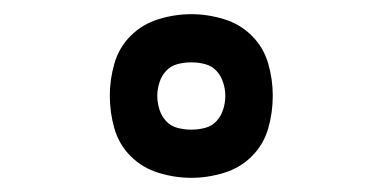

<svg xmlns="http://www.w3.org/2000/svg" viewBox="-20 -794 540 271"><path d="M250 -543Q227 -543 204 -550Q181 -557 164.5 -573.5Q148 -590 141.5 -612.5Q135 -635 135 -659Q135 -682 141.5 -704.5Q148 -727 164.5 -743.5Q181 -760 204 -767Q227 -774 250 -774Q273 -774 296 -767Q319 -760 335.5 -743.5Q352 -727 358.5 -704.5Q365 -682 365 -659Q365 -635 358.5 -612.5Q352 -590 335.5 -573.5Q319 -557 296 -550Q273 -543 250 -543ZM250 -611Q260 -611 269.5 -613.5Q279 -616 285.5 -623Q292 -630 295 -639.5Q298 -649 298 -659Q298 -668 295 -677.5Q292 -687 285.5 -694Q279 -701 269.5 -703.5Q260 -706 250 -706Q240 -706 230.5 -703.5Q221 -701 214.5 -694Q208 -687 205 -677.5Q202 -668 202 -659Q202 -649 205 -639.5Q208 -630 214.5 -623Q221 -616 230.5 -613.5Q240 -611 250 -611Z"/></svg>

Font: Iosevka Slab
Style: Regular
Weight: 400
Monospace: yes
Designer: Belleve Invis
Foundry: Belleve Invis
Version: Version 11.2.4; ttfautohint (v1.8.3)